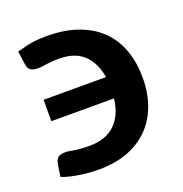

<svg xmlns="http://www.w3.org/2000/svg" viewBox="-102 -611 673 708"><g transform="rotate(-20 234.5 -257.0)"><path d="M37.5 -503Q53.5 -507.5 67.5 -511Q81.5 -514.5 95.5 -516.8Q109.5 -519 123.8 -520Q138 -521 154.5 -521Q227 -521 280.2 -501Q333.5 -481 368 -445.8Q402.5 -410.5 419.2 -362.2Q436 -314 436 -257.5Q436 -194.5 417.2 -145.2Q398.5 -96 363.8 -62Q329 -28 279.8 -10.2Q230.5 7.5 170 7.5Q156 7.5 138.2 6.5Q120.5 5.5 101.2 2.8Q82 0 62.2 -4.2Q42.5 -8.5 25.5 -15.5L32.5 -60.5Q35.5 -80 44.8 -87.5Q54 -95 74 -95Q81.5 -95 88.2 -93.8Q95 -92.5 104.8 -90.8Q114.5 -89 129.5 -87.8Q144.5 -86.5 168 -86.5Q229.5 -86.5 266 -120.8Q302.5 -155 310.5 -220H64.5V-304H309.5Q300 -362 265.8 -394.5Q231.5 -427 170 -427Q153 -427 140.5 -426Q128 -425 118.2 -423.5Q108.5 -422 100.5 -421Q92.5 -420 84.5 -420Q69.5 -420 58.2 -426Q47 -432 44.5 -452Z"/></g></svg>

Font: Lato 2
Style: Bold
Weight: 700
Designer: Lukasz Dziedzic with Adam Twardoch and Botio Nikoltchev
Foundry: tyPoland Lukasz Dziedzic
Version: Version 2.015; 2015-08-06; http://www.latofonts.com/